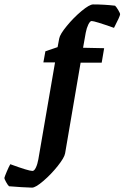

<svg xmlns="http://www.w3.org/2000/svg" viewBox="-88 -673 571 876"><path d="M330.1 -577.1Q322.8 -577.1 314.9 -561Q307.1 -544.9 303.2 -523.9L291 -455.1L387.2 -453.1L376 -387.2H279.8L209 26.9Q205.6 46.4 175.3 84.5Q145 122.6 109.6 152.8Q74.2 183.1 58.1 183.1Q49.3 183.1 9.8 180.9Q-29.8 178.7 -46.9 176.8Q-52.7 171.4 -60.5 157.2Q-68.4 143.1 -67.9 138.2Q-66.4 131.8 -56.9 109.4Q-47.4 86.9 -41 76.2Q42.5 106.9 60.1 106.9Q68.4 106.9 75.7 91.6Q83 76.2 86.9 54.2L163.1 -388.2H109.9L119.1 -439L174.8 -458L182.1 -497.1Q185.5 -516.6 216.6 -554.4Q247.6 -592.3 283.9 -622.6Q320.3 -652.8 336.9 -652.8Q387.2 -652.8 437 -647Q442.9 -641.6 451.4 -627.2Q460 -612.8 460 -607.9Q460 -599.6 432.1 -545.9Q343.8 -577.1 330.1 -577.1Z"/></svg>

Font: Grenze SemiBold
Style: Regular
Weight: 600
Designer: Renata Polastri
Foundry: Omnibus-Type
Version: Version 1.002;PS 001.002;hotconv 1.0.88;makeotf.lib2.5.64775